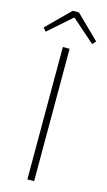

<svg xmlns="http://www.w3.org/2000/svg" viewBox="-154 -971 567 1017"><g transform="rotate(15 129.0 -462.5)"><path d="M110 0H147V-726H110ZM1 -781 126 -891H131L256 -781L273 -800L145 -925H111L-15 -800Z"/></g></svg>

Font: Harano Aji Gothic KR ExtraLight
Style: Regular
Weight: 250
Foundry: Masamichi Hosoda
Version: HaranoAjiGothicKR-ExtraLight version 20220220;ttx 4.29.1